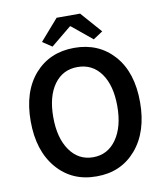

<svg xmlns="http://www.w3.org/2000/svg" viewBox="-92 -911 857 998"><g transform="rotate(-10 337.0 -412.0)"><path d="M178.2 -725.1 274.9 -835.9H398.9L496.1 -725.1L445.8 -691.9L338.9 -779.8H335L228 -691.9ZM460.4 -502Q415 -564.9 336.9 -564.9Q258.8 -564.9 213.4 -502Q168 -439 168 -329.6Q168 -219.7 213.9 -154.3Q259.8 -88.9 336.9 -88.9Q414.1 -88.9 460 -154.3Q505.9 -219.7 505.9 -329.1Q505.9 -438.5 460.4 -502ZM337.4 12.2Q208 12.7 128.4 -80.1Q48.8 -172.9 48.8 -329.1Q48.8 -485.4 128.4 -576.2Q208 -666 337.4 -666Q466.8 -666 546.4 -576.2Q626 -486.3 626 -329.6Q626 -172.9 546.4 -80.1Q466.8 12.7 337.4 12.2Z"/></g></svg>

Font: SourceSansPro-Semibold
Style: Regular
Weight: 600
Designer: Paul D. Hunt
Foundry: Adobe Systems Incorporated
Version: Version 2.020;PS 2.0;hotconv 1.0.86;makeotf.lib2.5.63406